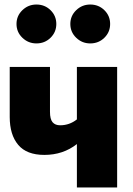

<svg xmlns="http://www.w3.org/2000/svg" viewBox="-20 -829 590 849"><path d="M141 -637Q105 -637 79 -662Q53 -687 53 -723Q53 -759 79 -784Q105 -809 141 -809Q178 -809 203.5 -784Q229 -759 229 -723Q229 -687 203.5 -662Q178 -637 141 -637ZM379 -637Q343 -637 317 -662Q291 -687 291 -723Q291 -759 317 -784Q343 -809 379 -809Q416 -809 441.5 -784Q467 -759 467 -723Q467 -687 441.5 -662Q416 -637 379 -637ZM320 -533H498V0H320V-192Q259 -144 176 -144Q98 -144 60.5 -188.5Q23 -233 23 -312V-533H201V-335Q201 -302 212.5 -288.5Q224 -275 246 -275Q287 -275 320 -301Z"/></svg>

Font: FiraGO ExtraBold
Style: Regular
Weight: 800
Designer: bBox Type
Foundry: bBox Type GmbH
Version: Version 1.001;PS 001.001;hotconv 1.0.88;makeotf.lib2.5.64775